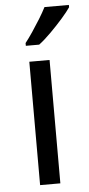

<svg xmlns="http://www.w3.org/2000/svg" viewBox="-55 -798 386 831"><g transform="rotate(-5 138.5 -383.0)"><path d="M173 0H85V-536H173ZM277 -756Q265 -738 240 -709.5Q215 -681 186.5 -652.5Q158 -624 134 -606H76V-618Q91 -637 108.5 -663Q126 -689 143 -716.5Q160 -744 171 -766H277Z"/></g></svg>

Font: Noto Sans Hanunoo
Style: Regular
Weight: 400
Designer: Monotype Design Team
Foundry: Monotype Imaging Inc.
Version: Version 2.003; ttfautohint (v1.8.4.7-5d5b)